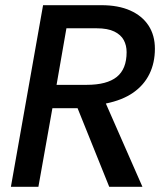

<svg xmlns="http://www.w3.org/2000/svg" viewBox="-20 -720 635 740"><path d="M22 0 146 -700H371Q436 -700 482 -679.5Q528 -659 552.5 -621.5Q577 -584 577 -532Q577 -478 556 -435Q535 -392 493.5 -363Q452 -334 388 -321L529 0H401L279 -303H182L128 0ZM198 -393H314Q392 -393 430 -423.5Q468 -454 468 -519Q468 -545 457 -565.5Q446 -586 420.5 -598.5Q395 -611 352 -611H236Z"/></svg>

Font: Rethink Sans Medium
Style: Italic
Weight: 500
Italic angle: -10°
Designer: The Rethink Sans project authors (Hans Thiessen). DM Sans designed by Colophon Foundry.
Foundry: Rethink Communications LLC
Version: Version 1.001